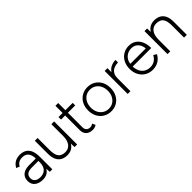

<svg xmlns="http://www.w3.org/2000/svg" viewBox="237 -1796 2948 2948"><g transform="rotate(-45 1710.5 -322.0)"><path d="M386 0 381 -75V-268Q381 -332 366.5 -373.5Q352 -415 321.5 -436Q291 -457 242 -457Q197 -457 166.5 -439Q136 -421 116 -383L62 -407Q83 -443 109.5 -466Q136 -489 169 -500.5Q202 -512 242 -512Q309 -512 353 -485Q397 -458 419 -404Q441 -350 441 -268V0ZM232 12Q144 12 94.5 -28.5Q45 -69 45 -141Q45 -215 94.5 -256Q144 -297 232 -297H382V-242H240Q168 -242 136.5 -215.5Q105 -189 105 -141Q105 -95 137.5 -69Q170 -43 228 -43Q276 -43 310.5 -62.5Q345 -82 363 -120Q381 -158 381 -214H416Q416 -112 367.5 -50Q319 12 232 12Z M924 0 920 -92V-500H980V0ZM561 -244V-500H621V-244ZM621 -244Q621 -161 640.5 -118Q660 -75 694 -59.5Q728 -44 769 -44Q840 -44 880 -96.5Q920 -149 920 -243H957Q957 -163 934 -106Q911 -49 867 -18.5Q823 12 758 12Q701 12 656 -11.5Q611 -35 586 -86.5Q561 -138 561 -221V-244Z M1311 12Q1242 12 1203 -24.5Q1164 -61 1164 -128V-656H1224V-128Q1224 -88 1247 -65.5Q1270 -43 1311 -43Q1323 -43 1334.5 -46.5Q1346 -50 1368 -65L1393 -13Q1366 3 1348 7.5Q1330 12 1311 12ZM1075 -445V-500H1383V-445Z M1714 12Q1642 12 1586.5 -21.5Q1531 -55 1499.5 -114Q1468 -173 1468 -250Q1468 -327 1499 -386Q1530 -445 1585.5 -478.5Q1641 -512 1712 -512Q1784 -512 1839.5 -478.5Q1895 -445 1926 -386Q1957 -327 1957 -250Q1957 -173 1926 -114Q1895 -55 1840 -21.5Q1785 12 1714 12ZM1714 -43Q1768 -43 1809 -69.5Q1850 -96 1873.5 -142.5Q1897 -189 1897 -250Q1897 -311 1873.5 -357.5Q1850 -404 1808 -430.5Q1766 -457 1712 -457Q1658 -457 1616.5 -430.5Q1575 -404 1551.5 -357.5Q1528 -311 1528 -250Q1528 -189 1552 -142.5Q1576 -96 1618 -69.5Q1660 -43 1714 -43Z M2102 -274Q2102 -355 2132.5 -405Q2163 -455 2211.5 -478.5Q2260 -502 2314 -502V-447Q2270 -447 2229.5 -431.5Q2189 -416 2163 -379.5Q2137 -343 2137 -280ZM2077 0V-500H2137V0Z M2615 12Q2543 12 2487.5 -21.5Q2432 -55 2400.5 -114Q2369 -173 2369 -250Q2369 -327 2400 -386Q2431 -445 2485.5 -478.5Q2540 -512 2610 -512Q2681 -512 2730.5 -477.5Q2780 -443 2806 -382.5Q2832 -322 2832 -243H2405L2428 -262Q2428 -193 2451 -144Q2474 -95 2516.5 -69Q2559 -43 2615 -43Q2673 -43 2713.5 -71.5Q2754 -100 2777 -145L2827 -114Q2808 -77 2777.5 -48.5Q2747 -20 2706 -4Q2665 12 2615 12ZM2433 -280 2408 -298H2793L2768 -279Q2768 -332 2748.5 -372Q2729 -412 2694 -434.5Q2659 -457 2610 -457Q2562 -457 2521.5 -434.5Q2481 -412 2457 -372.5Q2433 -333 2433 -280Z M2942 0V-500H2998L3002 -408V0ZM3301 0V-256H3361V0ZM3301 -256Q3301 -339 3281.5 -382Q3262 -425 3228.5 -440.5Q3195 -456 3153 -456Q3082 -456 3042 -403.5Q3002 -351 3002 -257H2965Q2965 -337 2988 -394Q3011 -451 3055.5 -481.5Q3100 -512 3164 -512Q3222 -512 3266.5 -488.5Q3311 -465 3336.5 -414Q3362 -363 3361 -279V-256Z"/></g></svg>

Font: Figtree Light Light
Style: Regular
Weight: 300
Version: Version 2.001;gftools[0.9.30]